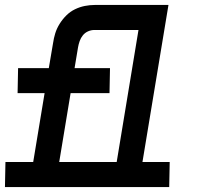

<svg xmlns="http://www.w3.org/2000/svg" viewBox="-24 -755 794 775"><path d="M447 -101 535 -634H357Q344 -634 331.5 -628.5Q319 -623 310.5 -612.5Q302 -602 297.5 -589Q293 -576 291 -564L277 -480H420L418 -379H261L215 -101ZM-4 0 -2 -101H110L156 -379H47L49 -480H173L190 -580Q193 -601 199 -620.5Q205 -640 216.5 -658.5Q228 -677 243.5 -692.5Q259 -708 278.5 -717.5Q298 -727 318.5 -731Q339 -735 359 -735H656L551 -101H661L659 0Z"/></svg>

Font: Iosevka Etoile Oblique
Style: Bold
Weight: 700
Italic angle: -9°
Designer: Belleve Invis
Foundry: Belleve Invis
Version: Version 15.5.2; ttfautohint (v1.8.4)